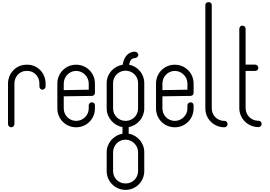

<svg xmlns="http://www.w3.org/2000/svg" viewBox="-20 -1190 2526 1798"><path d="M227 -584C131 -584 55 -504 55 -408V-28C55 -12 69 2 85 2C101 2 115 -12 115 -28V-408C115 -474 165 -526 227 -526H237C299 -526 349 -474 349 -408V-380C349 -364 361 -350 377 -350C393 -350 407 -364 407 -380V-408C407 -504 333 -584 237 -584Z M693 -584C595 -584 517 -506 517 -408V-322V-316V-312V-174C517 -76 595 2 693 2C791 2 869 -76 869 -174V-204C869 -220 857 -232 841 -232C825 -232 811 -220 811 -204V-174C811 -110 757 -58 693 -58C629 -58 577 -110 577 -174V-288L841 -292C857 -292 869 -304 869 -320V-408C869 -506 791 -584 693 -584ZM693 -526C757 -526 811 -472 811 -408V-350L577 -346V-408C577 -472 629 -526 693 -526Z M1189 -584C1195 -616 1209 -646 1243 -646C1259 -646 1275 -660 1275 -676C1275 -692 1259 -706 1243 -706C1175 -706 1137 -646 1129 -584C1045 -570 979 -500 979 -412V-174C979 -88 1045 -14 1127 0V62C1045 76 979 148 979 236V412C979 510 1059 588 1155 588H1157C1253 588 1331 510 1331 412V236C1331 148 1267 76 1185 62V0C1267 -14 1331 -88 1331 -174V-412C1331 -498 1271 -568 1189 -584ZM1153 -528H1159C1223 -526 1273 -476 1273 -412V-174C1273 -110 1223 -60 1159 -58H1153C1089 -60 1039 -110 1039 -174V-412C1039 -476 1089 -526 1153 -528ZM1151 118H1159C1221 120 1273 172 1273 236V412C1273 478 1221 528 1157 528H1155C1091 528 1039 478 1039 412V236C1039 172 1089 120 1151 118Z M1617 -584C1519 -584 1441 -506 1441 -408V-322V-316V-312V-174C1441 -76 1519 2 1617 2C1715 2 1793 -76 1793 -174V-204C1793 -220 1781 -232 1765 -232C1749 -232 1735 -220 1735 -204V-174C1735 -110 1681 -58 1617 -58C1553 -58 1501 -110 1501 -174V-288L1765 -292C1781 -292 1793 -304 1793 -320V-408C1793 -506 1715 -584 1617 -584ZM1617 -526C1681 -526 1735 -472 1735 -408V-350L1501 -346V-408C1501 -472 1553 -526 1617 -526Z M1903 -174C1903 -76 1983 2 2081 2C2101 2 2111 -12 2111 -28C2111 -42 2101 -58 2083 -58H2081H2079C2015 -58 1963 -110 1963 -174V-1142C1963 -1162 1949 -1170 1933 -1170C1917 -1170 1903 -1162 1903 -1142Z M2250 -950C2234 -950 2221 -936 2221 -920V-178C2221 -80 2301 0 2399 0H2401C2418 0 2430 -13 2430 -30C2430 -46 2417 -59 2401 -59H2399C2333 -59 2280 -112 2280 -178V-526H2369C2386 -526 2399 -538 2399 -555C2399 -572 2386 -585 2369 -585H2280V-920C2280 -937 2267 -950 2250 -950Z"/></svg>

Font: bauhaus_2017
Style: _regular
Weight: 400
Version: Version 1.0